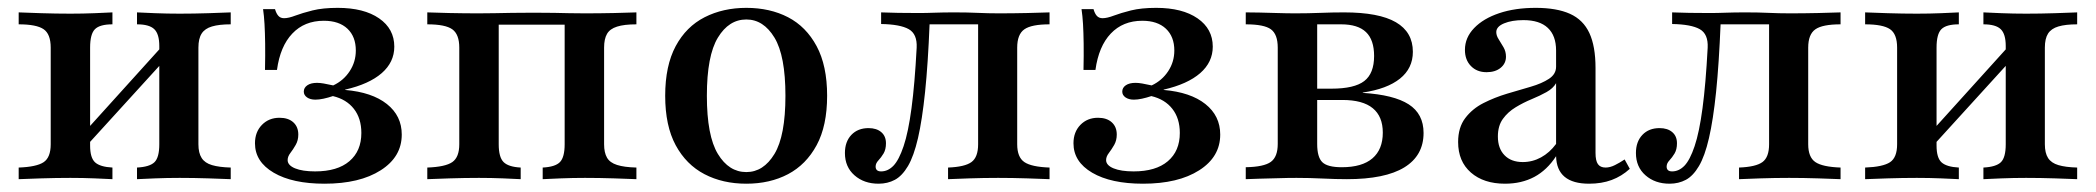

<svg xmlns="http://www.w3.org/2000/svg" viewBox="-20 -447 5229 479"><path d="M321.8 0V-29Q353.2 -30.6 365.3 -42.3Q377.4 -54 377.4 -87.1V-332.3Q377.4 -362.1 364.9 -374.2Q352.4 -386.3 321.8 -386.3V-416.1Q337.1 -415.3 366.9 -414.1Q396.8 -412.9 428.2 -412.9Q463.7 -412.9 500.4 -414.1Q537.1 -415.3 555.6 -416.1V-386.3Q526.6 -386.3 508.9 -381Q491.1 -375.8 483.1 -363.3Q475 -350.8 475 -328.2V-87.1Q475 -65.3 483.1 -52.8Q491.1 -40.3 508.9 -35.1Q526.6 -29.8 555.6 -29V0Q537.1 -0.8 500.4 -2Q463.7 -3.2 428.2 -3.2Q396.8 -3.2 366.9 -2Q337.1 -0.8 321.8 0ZM26.6 0V-29Q71 -30.6 88.7 -42.3Q106.5 -54 106.5 -87.1V-328.2Q106.5 -362.1 88.7 -374.2Q71 -386.3 26.6 -386.3V-416.1Q45.2 -415.3 82.7 -414.1Q120.2 -412.9 155.6 -412.9Q187.1 -412.9 216.1 -414.1Q245.2 -415.3 260.5 -416.1V-386.3Q229 -386.3 216.9 -374.2Q204.8 -362.1 204.8 -328.2V-83.9Q204.8 -53.2 217.3 -41.9Q229.8 -30.6 260.5 -29V0Q245.2 -0.8 216.1 -2Q187.1 -3.2 155.6 -3.2Q120.2 -3.2 82.7 -2Q45.2 -0.8 26.6 0ZM192.7 -79.8 175.8 -100.8 388.7 -336.3 406.5 -314.5Z M789.5 11.3Q709.7 11.3 662.9 -16.1Q616.1 -43.5 616.1 -89.5Q616.1 -117.7 633.5 -135.5Q650.8 -153.2 677.4 -153.2Q699.2 -153.2 711.7 -141.9Q724.2 -130.6 724.2 -111.3Q724.2 -96.8 717.7 -85.5Q711.3 -74.2 704.4 -65.3Q697.6 -56.5 697.6 -47.6Q697.6 -34.7 716.1 -27Q734.7 -19.4 766.1 -19.4Q821.8 -19.4 851.6 -44.8Q881.5 -70.2 881.5 -115.3Q881.5 -151.6 862.9 -175.4Q844.4 -199.2 810.5 -207.3Q798.4 -203.2 787.1 -200.8Q775.8 -198.4 766.9 -198.4Q754 -198.4 746 -204Q737.9 -209.7 737.9 -218.5Q737.9 -228.2 746.8 -234.3Q755.6 -240.3 771 -240.3Q778.2 -240.3 787.5 -238.7Q796.8 -237.1 811.3 -233.9Q837.1 -246 852.4 -269.4Q867.7 -292.7 867.7 -321Q867.7 -355.6 846.8 -375.4Q825.8 -395.2 787.9 -395.2Q739.5 -395.2 709.3 -363.3Q679 -331.5 671 -272.6H641.1Q641.9 -310.5 641.5 -338.3Q641.1 -366.1 639.9 -387.1Q638.7 -408.1 636.3 -424.2H666.1Q669.4 -412.9 674.6 -407.3Q679.8 -401.6 688.7 -401.6Q700 -401.6 716.9 -408.1Q733.9 -414.5 759.7 -421Q785.5 -427.4 822.6 -427.4Q887.9 -427.4 925.8 -401.2Q963.7 -375 963.7 -330.6Q963.7 -291.9 932.3 -264.5Q900.8 -237.1 841.1 -223.4V-222.6Q908.1 -216.9 945.2 -187.5Q982.3 -158.1 982.3 -111.3Q982.3 -55.6 929.8 -22.2Q877.4 11.3 789.5 11.3Z M1046 0V-29Q1091.1 -30.6 1108.5 -42.7Q1125.8 -54.8 1125.8 -87.1V-328.2Q1125.8 -361.3 1108.5 -373.8Q1091.1 -386.3 1046 -386.3V-416.1Q1063.7 -415.3 1101.2 -414.5Q1138.7 -413.7 1173.4 -413.7Q1194.4 -413.7 1214.1 -414.1Q1233.9 -414.5 1256.9 -414.9Q1279.8 -415.3 1311.3 -415.3Q1342.7 -415.3 1362.9 -414.9Q1383.1 -414.5 1400.4 -414.1Q1417.7 -413.7 1439.5 -413.7Q1475 -413.7 1512.1 -414.5Q1549.2 -415.3 1567.7 -416.1V-386.3Q1537.1 -386.3 1519.4 -380.6Q1501.6 -375 1494.4 -362.5Q1487.1 -350 1487.1 -328.2V-87.1Q1487.1 -66.1 1494.4 -53.6Q1501.6 -41.1 1519.4 -35.5Q1537.1 -29.8 1567.7 -29V0Q1549.2 -0.8 1512.1 -2Q1475 -3.2 1439.5 -3.2Q1408.9 -3.2 1379 -2Q1349.2 -0.8 1333.9 0V-29Q1365.3 -30.6 1377 -42.7Q1388.7 -54.8 1388.7 -87.1V-389.5L1392.7 -385.5H1221L1224.2 -389.5V-87.1Q1224.2 -54.8 1236.3 -42.7Q1248.4 -30.6 1279 -29V0Q1264.5 -0.8 1235.1 -2Q1205.6 -3.2 1175 -3.2Q1139.5 -3.2 1102 -2Q1064.5 -0.8 1046 0Z M1841.9 11.3Q1783.1 11.3 1737.5 -12.5Q1691.9 -36.3 1665.7 -84.7Q1639.5 -133.1 1639.5 -208.1Q1639.5 -283.1 1665.7 -331.9Q1691.9 -380.6 1737.9 -404Q1783.9 -427.4 1841.9 -427.4Q1900.8 -427.4 1946 -404Q1991.1 -380.6 2017.3 -331.9Q2043.5 -283.1 2043.5 -208.1Q2043.5 -133.1 2017.3 -84.7Q1991.1 -36.3 1946 -12.5Q1900.8 11.3 1841.9 11.3ZM1841.9 -17.7Q1884.7 -17.7 1912.1 -62.9Q1939.5 -108.1 1939.5 -208.1Q1939.5 -308.1 1912.1 -353.2Q1884.7 -398.4 1841.9 -398.4Q1798.4 -398.4 1771 -353.2Q1743.5 -308.1 1743.5 -208.1Q1743.5 -108.1 1771 -62.9Q1798.4 -17.7 1841.9 -17.7Z M2171.8 11.3Q2135.5 11.3 2111.7 -9.7Q2087.9 -30.6 2087.9 -65.3Q2087.9 -93.5 2104 -110.5Q2120.2 -127.4 2146.8 -127.4Q2166.9 -127.4 2178.6 -117.3Q2190.3 -107.3 2190.3 -89.5Q2190.3 -74.2 2184.3 -64.1Q2178.2 -54 2171.4 -46.8Q2164.5 -39.5 2164.5 -31.5Q2164.5 -19.4 2178.2 -19.4Q2195.2 -19.4 2208.9 -33.5Q2222.6 -47.6 2234.3 -82.3Q2246 -116.9 2254 -177Q2262.1 -237.1 2266.9 -328.2Q2268.5 -362.1 2247.2 -374.2Q2225.8 -386.3 2178.2 -387.1V-416.1Q2195.2 -415.3 2221 -414.9Q2246.8 -414.5 2271.8 -414.5Q2290.3 -414.5 2311.7 -415.3Q2333.1 -416.1 2362.1 -416.1Q2393.5 -416.1 2419.4 -414.9Q2445.2 -413.7 2471.8 -413.7Q2506.5 -413.7 2542.3 -414.5Q2578.2 -415.3 2598.4 -416.1V-386.3Q2553.2 -386.3 2535.5 -373.8Q2517.7 -361.3 2517.7 -328.2V-87.1Q2517.7 -54.8 2535.5 -42.7Q2553.2 -30.6 2598.4 -29V0Q2579.8 -0.8 2542.7 -2Q2505.6 -3.2 2470.2 -3.2Q2433.9 -3.2 2398.4 -2Q2362.9 -0.8 2345.2 0V-29Q2387.1 -30.6 2403.6 -42.7Q2420.2 -54.8 2420.2 -87.1V-388.7L2422.6 -386.3H2293.5L2299.2 -388.7Q2295.2 -287.9 2287.9 -217.7Q2280.6 -147.6 2270.2 -102.4Q2259.7 -57.3 2245.2 -32.7Q2230.6 -8.1 2212.5 1.6Q2194.4 11.3 2171.8 11.3Z M2831.5 11.3Q2751.6 11.3 2704.8 -16.1Q2658.1 -43.5 2658.1 -89.5Q2658.1 -117.7 2675.4 -135.5Q2692.7 -153.2 2719.4 -153.2Q2741.1 -153.2 2753.6 -141.9Q2766.1 -130.6 2766.1 -111.3Q2766.1 -96.8 2759.7 -85.5Q2753.2 -74.2 2746.4 -65.3Q2739.5 -56.5 2739.5 -47.6Q2739.5 -34.7 2758.1 -27Q2776.6 -19.4 2808.1 -19.4Q2863.7 -19.4 2893.5 -44.8Q2923.4 -70.2 2923.4 -115.3Q2923.4 -151.6 2904.8 -175.4Q2886.3 -199.2 2852.4 -207.3Q2840.3 -203.2 2829 -200.8Q2817.7 -198.4 2808.9 -198.4Q2796 -198.4 2787.9 -204Q2779.8 -209.7 2779.8 -218.5Q2779.8 -228.2 2788.7 -234.3Q2797.6 -240.3 2812.9 -240.3Q2820.2 -240.3 2829.4 -238.7Q2838.7 -237.1 2853.2 -233.9Q2879 -246 2894.4 -269.4Q2909.7 -292.7 2909.7 -321Q2909.7 -355.6 2888.7 -375.4Q2867.7 -395.2 2829.8 -395.2Q2781.5 -395.2 2751.2 -363.3Q2721 -331.5 2712.9 -272.6H2683.1Q2683.9 -310.5 2683.5 -338.3Q2683.1 -366.1 2681.9 -387.1Q2680.6 -408.1 2678.2 -424.2H2708.1Q2711.3 -412.9 2716.5 -407.3Q2721.8 -401.6 2730.6 -401.6Q2741.9 -401.6 2758.9 -408.1Q2775.8 -414.5 2801.6 -421Q2827.4 -427.4 2864.5 -427.4Q2929.8 -427.4 2967.7 -401.2Q3005.6 -375 3005.6 -330.6Q3005.6 -291.9 2974.2 -264.5Q2942.7 -237.1 2883.1 -223.4V-222.6Q2950 -216.9 2987.1 -187.5Q3024.2 -158.1 3024.2 -111.3Q3024.2 -55.6 2971.8 -22.2Q2919.4 11.3 2831.5 11.3Z M3087.9 0V-29.8Q3133.1 -30.6 3150.4 -43.1Q3167.7 -55.6 3167.7 -87.9V-328.2Q3167.7 -361.3 3150.8 -373.8Q3133.9 -386.3 3087.9 -386.3V-416.1Q3100 -416.1 3121 -415.7Q3141.9 -415.3 3166.1 -414.5Q3190.3 -413.7 3212.1 -413.7Q3243.5 -413.7 3273.8 -414.9Q3304 -416.1 3333.1 -416.1Q3420.2 -416.1 3462.5 -391.5Q3504.8 -366.9 3504.8 -317.7Q3504.8 -276.6 3472.6 -250.8Q3440.3 -225 3379.8 -216.1V-215.3Q3457.3 -210.5 3494.4 -186.7Q3531.5 -162.9 3531.5 -115.3Q3531.5 -58.9 3483.5 -29.4Q3435.5 0 3340.3 0Q3312.9 0 3279.8 -1.6Q3246.8 -3.2 3214.5 -3.2Q3192.7 -3.2 3168.1 -2.4Q3143.5 -1.6 3121.8 -1.2Q3100 -0.8 3087.9 0ZM3327.4 -29.8Q3378.2 -29.8 3404 -52Q3429.8 -74.2 3429.8 -116.1Q3429.8 -156.5 3404.8 -177Q3379.8 -197.6 3329 -197.6H3240.3V-225.8H3301.6Q3358.9 -225.8 3383.5 -244.8Q3408.1 -263.7 3408.1 -307.3Q3408.1 -347.6 3387.9 -366.9Q3367.7 -386.3 3325.8 -386.3H3260.5L3266.1 -390.3V-87.9Q3266.1 -54.8 3279 -42.3Q3291.9 -29.8 3327.4 -29.8Z M3734.7 11.3Q3681.5 11.3 3649.6 -16.5Q3617.7 -44.4 3617.7 -92.7Q3617.7 -129 3635.5 -152.4Q3653.2 -175.8 3681 -189.9Q3708.9 -204 3739.9 -213.3Q3771 -222.6 3798.8 -230.6Q3826.6 -238.7 3844.4 -250.4Q3862.1 -262.1 3862.1 -280.6V-321Q3862.1 -358.1 3841.5 -377.4Q3821 -396.8 3780.6 -396.8Q3751.6 -396.8 3732.3 -388.7Q3712.9 -380.6 3712.9 -366.9Q3712.9 -358.1 3719 -348.8Q3725 -339.5 3731 -329Q3737.1 -318.5 3737.1 -305.6Q3737.1 -288.7 3723.8 -277.8Q3710.5 -266.9 3688.7 -266.9Q3664.5 -266.9 3649.6 -282.3Q3634.7 -297.6 3634.7 -322.6Q3634.7 -353.2 3657.7 -377Q3680.6 -400.8 3720.2 -414.1Q3759.7 -427.4 3811.3 -427.4Q3863.7 -427.4 3896.8 -412.5Q3929.8 -397.6 3945.2 -364.5Q3960.5 -331.5 3960.5 -277.4V-65.3Q3960.5 -46 3966.5 -37.5Q3972.6 -29 3985.5 -29Q3996.8 -29 4008.9 -35.1Q4021 -41.1 4033.1 -49.2L4046 -25.8Q4025.8 -7.3 4000.8 2Q3975.8 11.3 3944.4 11.3Q3863.7 11.3 3862.1 -57.3Q3839.5 -22.6 3807.7 -5.6Q3775.8 11.3 3734.7 11.3ZM3779 -42.7Q3803.2 -42.7 3824.6 -54.4Q3846 -66.1 3862.1 -87.9V-239.5Q3854.8 -226.6 3838.3 -217.3Q3821.8 -208.1 3801.2 -199.6Q3780.6 -191.1 3761.3 -179.4Q3741.9 -167.7 3729.4 -150.4Q3716.9 -133.1 3716.9 -106.5Q3716.9 -76.6 3733.5 -59.7Q3750 -42.7 3779 -42.7Z M4145.2 11.3Q4108.9 11.3 4085.1 -9.7Q4061.3 -30.6 4061.3 -65.3Q4061.3 -93.5 4077.4 -110.5Q4093.5 -127.4 4120.2 -127.4Q4140.3 -127.4 4152 -117.3Q4163.7 -107.3 4163.7 -89.5Q4163.7 -74.2 4157.7 -64.1Q4151.6 -54 4144.8 -46.8Q4137.9 -39.5 4137.9 -31.5Q4137.9 -19.4 4151.6 -19.4Q4168.5 -19.4 4182.3 -33.5Q4196 -47.6 4207.7 -82.3Q4219.4 -116.9 4227.4 -177Q4235.5 -237.1 4240.3 -328.2Q4241.9 -362.1 4220.6 -374.2Q4199.2 -386.3 4151.6 -387.1V-416.1Q4168.5 -415.3 4194.4 -414.9Q4220.2 -414.5 4245.2 -414.5Q4263.7 -414.5 4285.1 -415.3Q4306.5 -416.1 4335.5 -416.1Q4366.9 -416.1 4392.7 -414.9Q4418.5 -413.7 4445.2 -413.7Q4479.8 -413.7 4515.7 -414.5Q4551.6 -415.3 4571.8 -416.1V-386.3Q4526.6 -386.3 4508.9 -373.8Q4491.1 -361.3 4491.1 -328.2V-87.1Q4491.1 -54.8 4508.9 -42.7Q4526.6 -30.6 4571.8 -29V0Q4553.2 -0.8 4516.1 -2Q4479 -3.2 4443.5 -3.2Q4407.3 -3.2 4371.8 -2Q4336.3 -0.8 4318.5 0V-29Q4360.5 -30.6 4377 -42.7Q4393.5 -54.8 4393.5 -87.1V-388.7L4396 -386.3H4266.9L4272.6 -388.7Q4268.5 -287.9 4261.3 -217.7Q4254 -147.6 4243.5 -102.4Q4233.1 -57.3 4218.5 -32.7Q4204 -8.1 4185.9 1.6Q4167.7 11.3 4145.2 11.3Z M4928.2 0V-29Q4959.7 -30.6 4971.8 -42.3Q4983.9 -54 4983.9 -87.1V-332.3Q4983.9 -362.1 4971.4 -374.2Q4958.9 -386.3 4928.2 -386.3V-416.1Q4943.5 -415.3 4973.4 -414.1Q5003.2 -412.9 5034.7 -412.9Q5070.2 -412.9 5106.9 -414.1Q5143.5 -415.3 5162.1 -416.1V-386.3Q5133.1 -386.3 5115.3 -381Q5097.6 -375.8 5089.5 -363.3Q5081.5 -350.8 5081.5 -328.2V-87.1Q5081.5 -65.3 5089.5 -52.8Q5097.6 -40.3 5115.3 -35.1Q5133.1 -29.8 5162.1 -29V0Q5143.5 -0.8 5106.9 -2Q5070.2 -3.2 5034.7 -3.2Q5003.2 -3.2 4973.4 -2Q4943.5 -0.8 4928.2 0ZM4633.1 0V-29Q4677.4 -30.6 4695.2 -42.3Q4712.9 -54 4712.9 -87.1V-328.2Q4712.9 -362.1 4695.2 -374.2Q4677.4 -386.3 4633.1 -386.3V-416.1Q4651.6 -415.3 4689.1 -414.1Q4726.6 -412.9 4762.1 -412.9Q4793.5 -412.9 4822.6 -414.1Q4851.6 -415.3 4866.9 -416.1V-386.3Q4835.5 -386.3 4823.4 -374.2Q4811.3 -362.1 4811.3 -328.2V-83.9Q4811.3 -53.2 4823.8 -41.9Q4836.3 -30.6 4866.9 -29V0Q4851.6 -0.8 4822.6 -2Q4793.5 -3.2 4762.1 -3.2Q4726.6 -3.2 4689.1 -2Q4651.6 -0.8 4633.1 0ZM4799.2 -79.8 4782.3 -100.8 4995.2 -336.3 5012.9 -314.5Z"/></svg>

Font: Playfair 5pt SemiExpanded Light SemiBold
Style: Regular
Weight: 600
Version: Version 2.001;gftools[0.9.30]